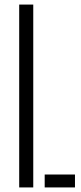

<svg xmlns="http://www.w3.org/2000/svg" viewBox="-20 -820 354 840"><path d="M64 0V-800H125.5V0ZM175.5 0V-56.5H308V0Z"/></svg>

Font: Big Shoulders Stencil Text Thin Light
Style: Regular
Weight: 300
Version: Version 2.001